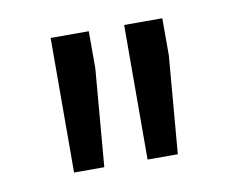

<svg xmlns="http://www.w3.org/2000/svg" viewBox="-42 -799 403 339"><g transform="rotate(-10 160.0 -629.5)"><path d="M135.3 -683.6 120.6 -508.8H66.4L66.9 -750H135.3ZM267.1 -683.6 252.4 -508.8H198.2L198.7 -750H267.1Z"/></g></svg>

Font: Roboto
Style: Regular
Weight: 400
Designer: Google
Version: Version 2.134; 2016; ttfautohint (v1.6)